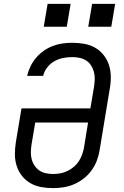

<svg xmlns="http://www.w3.org/2000/svg" viewBox="-20 -964 640 992"><path d="M254 8Q223 8 192.5 2.5Q162 -3 136.5 -18Q111 -33 93 -56Q75 -79 66 -107.5Q57 -136 57 -167Q57 -198 62 -230L91 -404H447L466 -517Q469 -537 469.5 -556Q470 -575 465 -593Q460 -611 450 -626.5Q440 -642 425 -651.5Q410 -661 391.5 -665Q373 -669 353 -669Q330 -669 306.5 -664.5Q283 -660 261.5 -648Q240 -636 224 -615.5Q208 -595 203 -572H120Q126 -597 137.5 -621Q149 -645 166.5 -665.5Q184 -686 206 -701.5Q228 -717 253 -726.5Q278 -736 303 -739.5Q328 -743 353 -743Q385 -743 415.5 -737.5Q446 -732 471.5 -717.5Q497 -703 515.5 -679.5Q534 -656 543 -628Q552 -600 552.5 -568.5Q553 -537 547 -505L495 -190Q491 -163 481 -136Q471 -109 454 -85Q437 -61 413.5 -42.5Q390 -24 363.5 -12.5Q337 -1 309 3.5Q281 8 254 8ZM255 -65Q273 -65 292 -68.5Q311 -72 328.5 -80.5Q346 -89 361.5 -102Q377 -115 387.5 -131.5Q398 -148 404.5 -166Q411 -184 414 -202L435 -331H162L143 -218Q140 -198 139.5 -179Q139 -160 143.5 -142Q148 -124 158.5 -108.5Q169 -93 183.5 -83Q198 -73 217 -69Q236 -65 255 -65ZM436 -826 456 -944H575L555 -826ZM206 -826 226 -944H345L325 -826Z"/></svg>

Font: Iosevka SS04 Extended Oblique
Style: Regular
Weight: 400
Width: 7
Italic angle: -9°
Monospace: yes
Designer: Belleve Invis
Foundry: Belleve Invis
Version: Version 19.0.0; ttfautohint (v1.8.4)